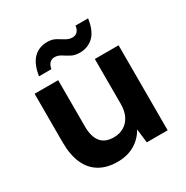

<svg xmlns="http://www.w3.org/2000/svg" viewBox="-163 -833 947 980"><g transform="rotate(-30 310.0 -343.0)"><path d="M253 12Q191 12 147.5 -14Q104 -40 81.5 -90.5Q59 -141 59 -215V-501H198V-228Q198 -169 222.5 -137.5Q247 -106 300 -106Q333 -106 359 -121.5Q385 -137 399.5 -166Q414 -195 414 -237V-501H554V0H431L421 -82Q398 -39 355 -13.5Q312 12 253 12ZM365 -567Q336 -567 315.5 -578Q295 -589 277.5 -600.5Q260 -612 240 -612Q223 -612 211.5 -601Q200 -590 196 -567H123Q134 -636 166 -667Q198 -698 246 -698Q275 -698 295 -686.5Q315 -675 333 -664Q351 -653 371 -653Q388 -653 399.5 -664Q411 -675 414 -698H488Q478 -629 445.5 -598Q413 -567 365 -567Z"/></g></svg>

Font: DM Sans 18pt ExtraBold
Style: Regular
Weight: 800
Designer: Colophon Foundry, Jonny Pinhorn
Foundry: Colophon Foundry
Version: Version 4.004;gftools[0.9.30]